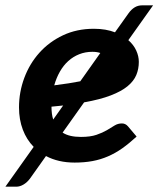

<svg xmlns="http://www.w3.org/2000/svg" viewBox="-47 -599 591 716"><path d="M78.6 -51.3Q52.2 -78.1 38.1 -115.5Q23.9 -152.8 23.9 -198.7Q23.9 -255.9 43.7 -308.8Q63.5 -361.8 99.9 -402.3Q136.2 -442.9 187.7 -467.3Q239.3 -491.7 303.2 -491.7Q326.2 -491.7 345.7 -488.3Q365.2 -484.9 381.8 -478.5L432.6 -549.8Q442.4 -563.5 454.8 -571.3Q467.3 -579.1 483.4 -579.1H523.9L431.6 -449.2Q451.2 -432.1 460.9 -410.9Q470.7 -389.6 470.7 -368.2Q470.7 -341.8 461.2 -319.1Q451.7 -296.4 428.5 -277.3Q405.3 -258.3 366 -243.2Q326.7 -228 266.6 -217.3L186.5 -104.5Q199.2 -96.2 216.3 -92.3Q233.4 -88.4 254.9 -88.4Q290 -88.4 312.7 -96.2Q335.4 -104 351.6 -113.5Q367.7 -123 380.1 -130.9Q392.6 -138.7 407.7 -138.7Q420.9 -138.7 430.2 -127.9L462.4 -89.8Q435.1 -64.5 409.2 -46.1Q383.3 -27.8 355.7 -15.9Q328.1 -3.9 297.6 1.7Q267.1 7.3 231.4 7.3Q170.4 7.3 124.5 -17.1L64.5 67.4Q54.2 81.1 40.8 89.1Q27.3 97.2 13.7 97.2H-26.9ZM297.4 -405.8Q271 -405.8 248.3 -396.7Q225.6 -387.7 207.5 -371.3Q189.5 -355 176.3 -331.8Q163.1 -308.6 155.3 -280.8Q185.1 -284.7 209 -288.3Q232.9 -292 252.4 -295.9L327.1 -401.4Q314.5 -405.8 297.4 -405.8ZM145 -201.2Q145 -172.9 151.4 -153.3L188.5 -205.6Z"/></svg>

Font: Carlito
Style: Bold Italic
Weight: 700
Italic angle: -7°
Designer: Lukasz Dziedzic
Foundry: tyPoland Lukasz Dziedzic
Version: Version 1.104